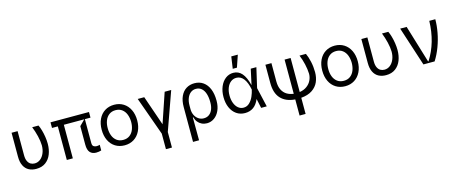

<svg xmlns="http://www.w3.org/2000/svg" viewBox="-52 -1560 6132 2581"><g transform="rotate(-15 3014.0 -270.0)"><path d="M74.6 -545.5H158.4V-210.2Q158.4 -159.4 173.7 -127.5Q188.9 -95.5 213.8 -81.1Q238.6 -66.8 269.2 -66.8Q313.9 -66.8 349.1 -94.5Q384.2 -122.2 404.1 -170.3Q424 -218.4 424 -277Q422.9 -334.9 405.4 -407.8Q387.8 -480.8 361.5 -545.5H449.6Q464.5 -515.3 477.6 -470.2Q490.8 -425.1 498.6 -374.1Q506.4 -323.2 506.4 -277Q506.4 -198.9 481.4 -133.9Q456.3 -68.9 403.6 -29.5Q350.9 9.9 272 9.9Q212.4 9.9 168.1 -14Q123.9 -38 99.3 -87.5Q74.6 -137.1 74.6 -211.6Z M697.4 0V-467.3H616.5V-545.5H1152V-467.3H1073.9V-134.9Q1073.9 -100.5 1091.1 -87.9Q1108.3 -75.3 1134.9 -75.3Q1145.6 -75.3 1157.7 -77.6Q1169.7 -79.9 1177.6 -82.4V-4.3Q1161.2 0.7 1144.4 3.9Q1127.5 7.1 1105.1 7.1Q1051.5 7.1 1020.8 -26.5Q990.1 -60 990.1 -134.9V-392L1065.3 -467.3H781.2V0Z M1255 -269.9Q1255 -354 1285.7 -418.1Q1316.4 -482.2 1372.5 -517.4Q1428.6 -552.6 1502.1 -552.6Q1575.3 -552.6 1631.2 -517.4Q1687.1 -482.2 1718.2 -418.1Q1749.3 -354 1749.3 -269.9Q1749.3 -186.4 1718.2 -122.5Q1687.1 -58.6 1631 -23.6Q1574.9 11.4 1502.1 11.4Q1428.6 11.4 1372.5 -23.6Q1316.4 -58.6 1285.7 -122.5Q1255 -186.4 1255 -269.9ZM1665.5 -269.9Q1665.1 -326.7 1647.2 -373.8Q1629.3 -420.8 1592.5 -449Q1555.8 -477.3 1502.1 -477.3Q1448.2 -477.3 1411.2 -449Q1374.3 -420.8 1356.4 -373.8Q1338.4 -326.7 1338.8 -269.9Q1338.4 -213.1 1356.4 -166.4Q1374.3 -119.7 1411.2 -91.8Q1448.2 -63.9 1502.1 -63.9Q1555.8 -63.9 1592.5 -91.8Q1629.3 -119.7 1647.2 -166.4Q1665.1 -213.1 1665.5 -269.9Z M2022 -11.4 1830.3 -545.5H1921.2L2064.6 -130.7L2205.3 -545.5H2296.2L2105.8 -11.4V204.5H2022Z M2483 204.5H2399.1V-279.8Q2399.1 -368.6 2427.6 -430Q2456 -491.5 2505.7 -522Q2555.4 -552.6 2619.3 -552.6Q2690 -552.6 2741.7 -515.8Q2793.3 -479 2820.7 -411.6Q2848 -344.1 2848 -254.3V-244.3Q2848 -171.5 2821.9 -113.1Q2795.8 -54.7 2749.8 -21.7Q2703.8 11.4 2646.7 11.4Q2608.3 11.4 2575.8 -3.9Q2543.3 -19.2 2520.6 -47.4Q2497.9 -75.6 2488.6 -113.3H2481.5ZM2761.4 -244.3V-254.3Q2761.4 -318.5 2745.9 -368.1Q2730.5 -417.6 2698.7 -446Q2666.9 -474.4 2619.3 -474.4Q2578.1 -474.4 2546.5 -450.1Q2514.9 -425.8 2497.5 -381.9Q2480.1 -338.1 2480.1 -281.2V-228.7Q2480.1 -182.5 2498.8 -144.9Q2517.4 -107.2 2550.1 -85.6Q2582.7 -63.9 2622.2 -63.9Q2668 -63.9 2699.2 -88.2Q2730.5 -112.6 2745.9 -153.4Q2761.4 -194.2 2761.4 -244.3Z M2950.3 -270.6Q2950.3 -351.2 2977.3 -415.5Q3004.3 -479.8 3052 -516.2Q3099.8 -552.6 3160.2 -552.6Q3231.9 -552.6 3279.7 -498Q3327.4 -443.5 3356.2 -328.8L3403.4 -545.5H3481.5L3418 -270.6L3480.1 -0.4H3402L3373.6 -131.4Q3343.4 -58.9 3294.4 -23.8Q3245.4 11.4 3176.1 11.4Q3108.7 11.4 3057.5 -24.5Q3006.4 -60.4 2978.3 -124.3Q2950.3 -188.2 2950.3 -270.6ZM3344.1 -270.6Q3324.9 -371.4 3284.1 -424.4Q3243.3 -477.3 3182.9 -477.3Q3139.2 -477.3 3105.5 -451.2Q3071.7 -425.1 3052.9 -378Q3034.1 -331 3034.1 -270.6Q3034.1 -211.6 3051.8 -164.6Q3069.6 -117.5 3101.9 -90.7Q3134.2 -63.9 3176.1 -63.9Q3224.4 -63.9 3259.2 -98Q3294 -132.1 3314.1 -178.6Q3334.2 -225.1 3344.1 -270.6ZM3227.3 -606.5H3169L3193.2 -772.7H3284.1Z M3958.1 8.2V233H3874.3V8.5Q3746.4 -0.7 3676.8 -74.9Q3607.2 -149.1 3607.2 -291.2V-545.5H3691.1V-291.2Q3691.1 -220.5 3715.2 -173.1Q3739.3 -125.7 3780.4 -100.9Q3821.4 -76 3874.3 -70V-545.5H3958.1V-71.7Q4019.2 -81.3 4060.7 -112.6Q4102.3 -143.8 4122.5 -187.1Q4142.8 -230.5 4142.8 -277Q4140.6 -340.9 4124.1 -412.3Q4107.6 -483.7 4081.7 -545.5H4171.2Q4194.6 -496.4 4210.6 -424.4Q4226.6 -352.3 4226.6 -277Q4226.6 -202.4 4199.8 -141.3Q4172.9 -80.3 4112.9 -40Q4052.9 0.4 3958.1 8.2Z M4324.6 -269.9Q4324.6 -354 4355.3 -418.1Q4386 -482.2 4442.1 -517.4Q4498.2 -552.6 4571.7 -552.6Q4644.9 -552.6 4700.8 -517.4Q4756.7 -482.2 4787.8 -418.1Q4818.9 -354 4818.9 -269.9Q4818.9 -186.4 4787.8 -122.5Q4756.7 -58.6 4700.6 -23.6Q4644.5 11.4 4571.7 11.4Q4498.2 11.4 4442.1 -23.6Q4386 -58.6 4355.3 -122.5Q4324.6 -186.4 4324.6 -269.9ZM4735.1 -269.9Q4734.7 -326.7 4716.8 -373.8Q4698.9 -420.8 4662.1 -449Q4625.4 -477.3 4571.7 -477.3Q4517.8 -477.3 4480.8 -449Q4443.9 -420.8 4426 -373.8Q4408 -326.7 4408.4 -269.9Q4408 -213.1 4426 -166.4Q4443.9 -119.7 4480.8 -91.8Q4517.8 -63.9 4571.7 -63.9Q4625.4 -63.9 4662.1 -91.8Q4698.9 -119.7 4716.8 -166.4Q4734.7 -213.1 4735.1 -269.9Z M4942.5 -545.5H5026.3V-210.2Q5026.3 -159.4 5041.5 -127.5Q5056.8 -95.5 5081.7 -81.1Q5106.5 -66.8 5137.1 -66.8Q5181.8 -66.8 5217 -94.5Q5252.1 -122.2 5272 -170.3Q5291.9 -218.4 5291.9 -277Q5290.8 -334.9 5273.3 -407.8Q5255.7 -480.8 5229.4 -545.5H5317.5Q5332.4 -515.3 5345.5 -470.2Q5358.7 -425.1 5366.5 -374.1Q5374.3 -323.2 5374.3 -277Q5374.3 -198.9 5349.3 -133.9Q5324.2 -68.9 5271.5 -29.5Q5218.8 9.9 5139.9 9.9Q5080.3 9.9 5036 -14Q4991.8 -38 4967.2 -87.5Q4942.5 -137.1 4942.5 -211.6Z M5660.2 0 5483 -545.5H5572.8L5731.5 -22.7H5737.2Q5807.9 -132.5 5846.1 -264.2Q5884.2 -396 5887.8 -545.5H5971.6Q5971.6 -458.5 5953.8 -362.2Q5936.1 -266 5900.9 -172.1Q5865.8 -78.1 5816.1 0Z"/></g></svg>

Font: Riot Sans
Style: Regular
Weight: 400
Designer: Rasmus Andersson
Foundry: rsms
Version: Version 4.001